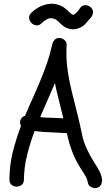

<svg xmlns="http://www.w3.org/2000/svg" viewBox="-20 -970 579 1023"><path d="M107.4 -12.7Q107.4 5.9 95.2 15.1Q83 24.4 68.4 24.4Q53.7 24.4 42 15.1Q30.3 5.9 30.3 -12.7Q30.3 -88.9 47.9 -159.2Q65.4 -229.5 91.8 -298.8Q85 -311.5 87.9 -327.1Q93.8 -347.7 113.3 -352.5Q132.8 -399.4 153.8 -445.8Q174.8 -492.2 194.3 -539.1Q213.9 -585.9 230.5 -633.8Q247.1 -681.6 257.8 -731.4Q260.7 -746.1 270 -756.8Q279.3 -767.6 295.9 -767.6Q311.5 -767.6 324.2 -756.3Q336.9 -745.1 335 -728.5Q332 -671.9 336.9 -624.5Q341.8 -577.1 351.6 -530.8Q361.3 -484.4 373.5 -438Q385.7 -391.6 396.5 -345.7Q407.2 -301.8 416 -257.8Q424.8 -213.9 444.3 -172.9Q454.1 -152.3 464.8 -133.3Q475.6 -114.3 488.3 -94.7Q500 -77.1 509.8 -58.1Q519.5 -39.1 523.4 -16.6Q525.4 -1 519 12.7Q512.7 26.4 496.1 31.2Q482.4 35.2 466.8 27.3Q451.2 19.5 448.2 3.9Q444.3 -18.6 433.1 -36.1Q421.9 -53.7 410.2 -72.3Q396.5 -93.8 385.3 -115.7Q374 -137.7 365.2 -161.1Q355.5 -185.5 348.6 -210.4Q341.8 -235.4 335.9 -260.7Q292 -263.7 249.5 -265.1Q207 -266.6 164.1 -271.5Q140.6 -209 124.5 -144.5Q108.4 -80.1 107.4 -12.7ZM199.2 -358.4Q197.3 -355.5 196.8 -352.1Q196.3 -348.6 194.3 -345.7Q225.6 -342.8 255.9 -342.3Q286.1 -341.8 317.4 -339.8Q306.6 -386.7 294.4 -433.1Q282.2 -479.5 272.5 -527.3Q254.9 -484.4 236.3 -442.9Q217.8 -401.4 199.2 -358.4ZM398.4 -819.3Q377.9 -811.5 356 -814.9Q334 -818.4 316.4 -832Q302.7 -842.8 290 -856Q277.3 -869.1 259.8 -872.1Q243.2 -875 228 -866.2Q212.9 -857.4 202.1 -846.7Q188.5 -833 173.3 -835Q158.2 -836.9 147.9 -847.2Q137.7 -857.4 135.3 -872.6Q132.8 -887.7 146.5 -901.4Q163.1 -918 183.6 -929.7Q204.1 -941.4 227.1 -946.8Q250 -952.1 272.9 -948.7Q295.9 -945.3 317.4 -932.6Q335.9 -919.9 349.6 -905.3Q354.5 -900.4 358.4 -897Q362.3 -893.6 367.2 -891.6Q373 -890.6 378.9 -895Q384.8 -899.4 390.6 -905.8Q396.5 -912.1 401.4 -919.4Q406.2 -926.8 409.2 -930.7Q419.9 -943.4 436.5 -942.4Q453.1 -941.4 463.9 -930.7Q476.6 -918.9 475.6 -903.8Q474.6 -888.7 463.9 -876Q450.2 -859.4 435.5 -843.3Q420.9 -827.1 398.4 -819.3Z"/></svg>

Font: Schoolbell
Style: Regular
Weight: 400
Designer: Font Diner, Inc
Foundry: Font Diner, Inc
Version: Version 1.000